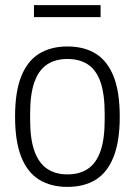

<svg xmlns="http://www.w3.org/2000/svg" viewBox="-20 -720 528 752"><path d="M244 12Q179 12 133 -16.5Q87 -45 63 -106Q39 -167 39 -263Q39 -360 63 -420.5Q87 -481 133 -509.5Q179 -538 244 -538Q310 -538 355.5 -509.5Q401 -481 425 -420.5Q449 -360 449 -263Q449 -167 425 -106Q401 -45 355.5 -16.5Q310 12 244 12ZM244 -37Q292 -37 324.5 -59Q357 -81 373.5 -128Q390 -175 390 -251V-275Q390 -352 373.5 -399Q357 -446 324.5 -467.5Q292 -489 244 -489Q197 -489 164.5 -467.5Q132 -446 115 -399Q98 -352 98 -275V-251Q98 -175 115 -128Q132 -81 164.5 -59Q197 -37 244 -37ZM113 -653V-700H374V-653Z"/></svg>

Font: Archivo SemiCondensed ExtraLight
Style: Regular
Weight: 250
Width: 4
Designer: Hector Gatti
Foundry: Omnibus-Type
Version: Version 2.001